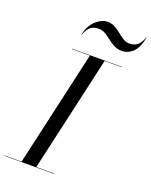

<svg xmlns="http://www.w3.org/2000/svg" viewBox="-216 -1070 917 1163"><g transform="rotate(20 243.0 -488.5)"><path d="M235.5 -919Q203.5 -919 184.2 -904Q165 -889 150 -850H147.5Q162.5 -914 198.8 -945.5Q235 -977 271.5 -977Q298 -977 319.5 -965Q341 -953 360 -937.5Q379 -922 397.8 -910Q416.5 -898 437.5 -898Q469.5 -898 488.8 -913Q508 -928 523 -967H525.5Q510.5 -896 479.2 -868Q448 -840 411.5 -840Q382.5 -840 360 -852Q337.5 -864 318 -879.5Q298.5 -895 278.8 -907Q259 -919 235.5 -919ZM-40 -2.5H70.5L239.5 -747.5H125V-750H445V-747.5H334.5L165.5 -2.5H280V0H-40Z"/></g></svg>

Font: Bodoni* 72pt
Style: Italic
Weight: 400
Italic angle: -13°
Version: Version 2.3